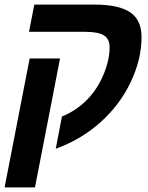

<svg xmlns="http://www.w3.org/2000/svg" viewBox="-22 -626 642 834"><path d="M238.8 -372.1 129.9 188H-2L106.9 -372.1ZM127 -606H389.2Q494.1 -606 543.5 -572.5Q592.8 -539.1 592.8 -464.8Q592.8 -367.7 545.4 -268.6Q498 -169.4 413.6 -94.2Q329.1 -19 220.2 20L247.1 -120.1Q306.2 -143.6 352.8 -189.5Q399.4 -235.4 426.8 -300Q454.1 -364.7 454.1 -420.9Q454.1 -456.5 429.7 -472.2Q405.3 -487.8 347.2 -487.8H104Z"/></svg>

Font: Liberation Mono
Style: Bold Italic
Weight: 700
Italic angle: -12°
Monospace: yes
Designer: Steve Matteson
Foundry: Ascender Corporation
Version: Version 2.1.5